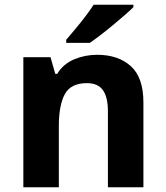

<svg xmlns="http://www.w3.org/2000/svg" viewBox="-20 -786 697 806"><path d="M388 -556Q476 -556 529 -508.5Q582 -461 582 -356V0H433V-319Q433 -378 412 -407.5Q391 -437 345 -437Q277 -437 252 -390.5Q227 -344 227 -257V0H78V-546H192L212 -476H220Q246 -518 291.5 -537Q337 -556 388 -556ZM540 -756Q526 -742 503 -722Q480 -702 453.5 -680Q427 -658 401.5 -638.5Q376 -619 357 -606H258V-619Q274 -638 295.5 -663.5Q317 -689 338 -716.5Q359 -744 373 -766H540Z"/></svg>

Font: Noto Sans Gurmukhi
Style: Bold
Weight: 700
Designer: Jelle Bosma - Monotype Design Team
Foundry: Monotype Imaging Inc.
Version: Version 2.004; ttfautohint (v1.8.4.7-5d5b)